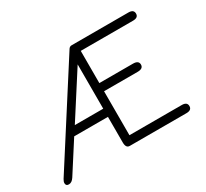

<svg xmlns="http://www.w3.org/2000/svg" viewBox="-131 -822 1109 1034"><g transform="rotate(-30 423.5 -305.0)"><path d="M441.4 -324.2V-50.8H766.6Q799.8 -50.8 799.8 -25.4Q799.8 0 766.6 0H414.1Q390.6 0 390.6 -35.2V-194.3H180.7L60.5 -6.8Q45.9 15.6 27.3 15.6Q8.8 15.6 8.8 -2Q8.8 -11.7 16.6 -24.4L395.5 -616.2Q402.3 -626 414.1 -626H766.6Q799.8 -626 799.8 -600.6Q799.8 -575.2 766.6 -575.2H441.4V-375H650.4Q685.5 -375 685.5 -349.6Q685.5 -324.2 650.4 -324.2ZM390.6 -245.1V-520.5L213.9 -245.1Z"/></g></svg>

Font: Jura
Style: Book
Weight: 400
Version: Version 2.5